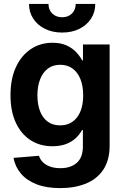

<svg xmlns="http://www.w3.org/2000/svg" viewBox="-20 -759 644 992"><path d="M291 212.9Q219.2 212.9 168.5 192.9Q117.7 172.9 87.9 137.5Q58.1 102.1 49.8 56.6L181.2 45.9Q187 64.5 201.4 78.9Q215.8 93.3 238.5 101.6Q261.2 109.9 292.5 109.9Q345.2 109.9 376.7 82.3Q408.2 54.7 408.2 -2.4V-86.9H403.8Q391.1 -63.5 370.4 -44.4Q349.6 -25.4 320.1 -14.4Q290.5 -3.4 250.5 -3.4Q186.5 -3.4 137.9 -34.7Q89.4 -65.9 61.8 -125Q34.2 -184.1 34.2 -267.6Q34.2 -351.6 62.3 -412.1Q90.3 -472.7 139.4 -505.4Q188.5 -538.1 251 -538.1Q294.4 -538.1 324.7 -523.9Q355 -509.8 374.3 -488.8Q393.6 -467.8 404.8 -446.8H408.7V-529.3H546.4V-6.8Q546.4 68.8 513.7 117.7Q481 166.5 423.3 189.7Q365.7 212.9 291 212.9ZM290.5 -111.3Q346.2 -111.3 377.9 -152.6Q409.7 -193.8 409.7 -266.6Q409.7 -314.9 395.5 -350.3Q381.3 -385.7 354.7 -405Q328.1 -424.3 291 -424.3Q252.9 -424.3 226.8 -404.3Q200.7 -384.3 187 -348.6Q173.3 -313 173.3 -266.6Q173.3 -219.7 186.8 -184.8Q200.2 -149.9 226.3 -130.6Q252.4 -111.3 290.5 -111.3ZM300.8 -590.8Q251.5 -590.8 212.6 -609.9Q173.8 -628.9 151.9 -662.4Q129.9 -695.8 129.9 -738.8H230.5Q230.5 -708.5 250 -689.2Q269.5 -669.9 301.3 -669.9Q332.5 -669.9 351.8 -689.2Q371.1 -708.5 371.1 -738.8H472.2Q472.2 -695.8 450.2 -662.4Q428.2 -628.9 389.9 -609.9Q351.6 -590.8 300.8 -590.8Z"/></svg>

Font: Inter Cardless Tabular Bold
Style: Bold
Weight: 700
Designer: Rasmus Andersson
Foundry: rsms
Version: Version 4.000;git-4fc901f